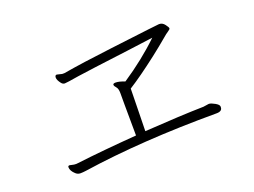

<svg xmlns="http://www.w3.org/2000/svg" viewBox="-85 -774 1169 883"><g transform="rotate(-20 500.0 -332.5)"><path d="M812 -166H809Q705 -164 523 -152Q525 -223 525.5 -276.5Q526 -330 527 -359Q586 -396 674 -464Q720 -500 744.5 -521Q769 -542 779 -548Q789 -554 789 -559Q789 -564 778 -578.5Q767 -593 752 -593H749Q735 -592 695.5 -587Q656 -582 506.5 -564Q357 -546 265 -530Q259 -530 254 -530L229 -536Q220 -536 220 -524Q220 -512 234 -494Q241 -485 250.5 -485Q260 -485 320 -495Q373 -503 572 -528Q646 -538 700 -545Q619 -467 515 -398Q488 -409 471 -409Q458 -409 458 -402.5Q458 -396 466.5 -387Q475 -378 475 -356V-297Q475 -251 476 -148Q306 -135 183 -120L173 -119Q162 -119 153.5 -121.5Q145 -124 142 -124Q134 -124 134 -117Q134 -99 154 -81Q164 -72 176.5 -72Q189 -72 203 -74Q493 -117 859 -117Q887 -117 887 -137V-141Q886 -150 869 -159.5Q852 -169 842 -170H839Z"/></g></svg>

Font: LXGW WenKai Mono TC Light
Style: Regular
Weight: 300
Designer: LXGW / Fontworks Inc.
Foundry: LXGW / Fontworks Inc.
Version: Version 1.330